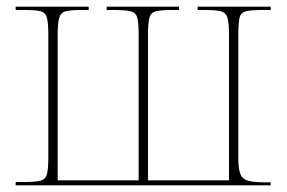

<svg xmlns="http://www.w3.org/2000/svg" viewBox="-20 -556 862 576"><path d="M27 0V-10H54Q87 -10 102 -14Q117 -18 121 -34Q125 -50 125 -85V-451Q125 -486 121 -502Q117 -518 102.5 -522Q88 -526 56 -526H27V-536H246V-526H223Q191 -526 176.5 -522Q162 -518 157.5 -502Q153 -486 153 -451V-15H396V-451Q396 -486 392 -502Q388 -518 372.5 -522Q357 -526 324 -526H300V-536H517V-526H496Q462 -526 447 -522Q432 -518 428 -502Q424 -486 424 -451V-15H667V-451Q667 -486 662.5 -502Q658 -518 643 -522Q628 -526 596 -526H573V-536H792V-526H765Q732 -526 717 -522Q702 -518 698.5 -502Q695 -486 695 -451V-80Q695 -48 701.5 -33Q708 -18 725.5 -13.5Q743 -9 777 -9H792V0Z"/></svg>

Font: Noto Serif Display SemiCondensed Thin
Style: Regular
Weight: 100
Width: 4
Designer: Monotype Design Team
Foundry: Monotype Imaging Inc.
Version: Version 2.009